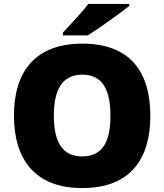

<svg xmlns="http://www.w3.org/2000/svg" viewBox="-20 -947 837 977"><path d="M638 -917V-927H429C396 -882 334 -818 300 -781V-767H427C481 -801 591 -879 638 -917ZM745 -358C745 -580 643 -725 399 -725C158 -725 51 -581 51 -359C51 -136 158 10 398 10C643 10 745 -137 745 -358ZM254 -358C254 -487 294 -567 399 -567C504 -567 542 -487 542 -358C542 -229 504 -151 398 -151C295 -151 254 -229 254 -358Z"/></svg>

Font: Noto Sans Thai Looped Black
Style: Regular
Weight: 900
Designer: Sasikarn Vongin, Ben Mitchell
Foundry: The Fontpad Ltd
Version: Version 1.001